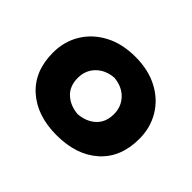

<svg xmlns="http://www.w3.org/2000/svg" viewBox="-105 -954 786 786"><g transform="rotate(45 287.5 -561.0)"><path d="M287.1 -333.5Q173.8 -333.5 105.7 -394.3Q37.6 -455.1 37.6 -562.5Q37.6 -627 68.6 -678.2Q99.6 -729.5 156 -759.3Q212.4 -789.1 288.6 -789.1Q364.7 -789.1 420.7 -759.3Q476.6 -729.5 507.1 -678.2Q537.6 -627 537.6 -562.5Q537.6 -455.1 469.7 -394.3Q401.9 -333.5 287.1 -333.5ZM287.1 -455.6Q334.5 -459.5 363.5 -486.6Q392.6 -513.7 392.6 -561Q392.6 -603.5 364.5 -633.3Q336.4 -663.1 288.6 -667.5Q241.2 -664.1 211.9 -634.8Q182.6 -605.5 182.6 -561Q182.6 -513.7 211.9 -486.6Q241.2 -459.5 287.1 -455.6Z"/></g></svg>

Font: Pinar DS2-Bold
Style: Regular
Weight: 700
Designer: Amin Abedi
Version: Version 2.000